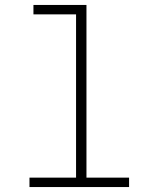

<svg xmlns="http://www.w3.org/2000/svg" viewBox="-20 -755 640 775"><path d="M99 0V-38H287V-697H115V-735H329V-38H501V0Z"/></svg>

Font: Iosevka Curly Slab XLtEx
Style: Regular
Weight: 200
Width: 7
Monospace: yes
Designer: Belleve Invis
Foundry: Belleve Invis
Version: Version 11.1.0; ttfautohint (v1.8.3)